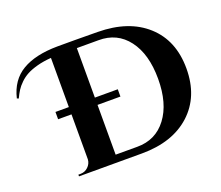

<svg xmlns="http://www.w3.org/2000/svg" viewBox="-225 -870 1194 1039"><g transform="rotate(-20 372.5 -350.5)"><path d="M-98.1 -507.3 -107.9 -511.2Q-84.5 -609.9 -8.5 -654.8Q67.4 -699.7 194.3 -700.7Q279.3 -701.2 426.3 -699.7Q604 -698.2 707 -605Q810.1 -511.7 810.1 -350.1Q810.1 -188.5 706.8 -94.2Q603.5 0 426.3 0H64V-9.8H76.7Q101.6 -9.8 120.1 -27.3Q138.7 -44.9 140.6 -69.8V-329.1H63.5V-371.1H140.6V-654.3Q95.2 -650.9 59.3 -641.1Q23.4 -631.3 -0.7 -618.4Q-24.9 -605.5 -44.4 -586.4Q-64 -567.4 -75.4 -549.3Q-86.9 -531.2 -98.1 -507.3ZM290.5 -329.1V-42.5H414.6Q521.5 -42 584.2 -125Q647 -208 647 -350.1Q647 -492.2 584.5 -574.7Q522 -657.2 414.6 -656.2H290.5V-371.1H422.4V-329.1Z"/></g></svg>

Font: Cinzel Decorative Bold
Style: Regular
Weight: 700
Designer: Natanael Gama
Version: Version 1.001;PS 001.001;hotconv 1.0.56;makeotf.lib2.0.21325